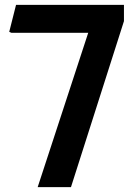

<svg xmlns="http://www.w3.org/2000/svg" viewBox="-20 -770 558 790"><path d="M490 -683 272 0H135L343 -635H27L18 -639L46 -750H490Z"/></svg>

Font: Farro Medium
Style: Regular
Weight: 500
Designer: Aceler Chua
Foundry: Grayscale Limited
Version: Version 1.101